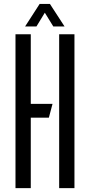

<svg xmlns="http://www.w3.org/2000/svg" viewBox="-20 -978 468 998"><path d="M60.5 0V-800H140V0ZM106 -366.5V-438H253L234 -366.5ZM287.5 0V-800H367V0ZM110.5 -840.5 186 -957.5H239.5L315.5 -840.5H257L213 -912L169.5 -840.5Z"/></svg>

Font: Big Shoulders Stencil Text Thin
Style: Regular
Weight: 400
Version: Version 2.001